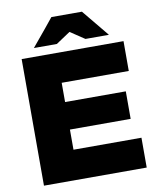

<svg xmlns="http://www.w3.org/2000/svg" viewBox="-96 -971 860 1046"><g transform="rotate(-10 334.0 -448.5)"><path d="M61.5 0Q204.1 0 629.9 0Q629.9 -41 629.9 -165Q536.1 -165 253.9 -165Q253.9 -192.4 253.9 -276.4Q337.9 -276.4 589.8 -276.4Q589.8 -314.5 589.8 -428.7Q505.9 -428.7 253.9 -428.7Q253.9 -455.1 253.9 -535.2Q346.7 -535.2 625 -535.2Q625 -576.2 625 -700.2Q484.4 -700.2 61.5 -700.2Q61.5 -656.2 61.5 -525.4Q61.5 -393.6 61.5 0ZM137.7 -748Q169.9 -748 264.6 -748Q285.2 -761.7 343.8 -800.8Q363.3 -788.1 422.9 -748Q455.1 -748 552.7 -748Q522.5 -785.2 429.7 -897.5Q387.7 -897.5 260.7 -897.5Q230.5 -859.4 137.7 -748Z"/></g></svg>

Font: Big-Shock
Style: Black
Weight: 400